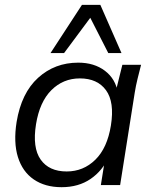

<svg xmlns="http://www.w3.org/2000/svg" viewBox="-20 -773 640 802"><path d="M237.2 8.9Q168.2 8.9 121 -23.5Q73.8 -55.9 54.8 -117.1Q35.8 -178.2 49.4 -263.8Q69.4 -384.7 139.1 -448Q208.8 -511.3 306.8 -511.3Q373.5 -511.3 418.3 -477.3Q463.1 -443.4 472.6 -384.5L461.5 -383.1L491.1 -502.3H569.3Q561.8 -472.9 554.5 -443.6Q547.3 -414.2 542.8 -385.9L481.8 0H401.3L420.4 -119.7H435.3Q408.7 -59.9 358.3 -25.5Q307.9 8.9 237.2 8.9ZM258.6 -56.8Q328.2 -56.8 378.2 -105.8Q428.2 -154.8 443.3 -249.1Q458.9 -346.6 422.8 -396.1Q386.8 -445.5 313.6 -445.5Q243.9 -445.5 194.7 -396.5Q145.5 -347.5 130.4 -253.8Q114.8 -156.2 149.8 -106.5Q184.8 -56.8 258.6 -56.8ZM191 -551.3 322.4 -752.8H399.1L487.5 -551.3H432.3L357.1 -698.7L247.6 -551.3Z"/></svg>

Font: Mulish ExtraLight
Style: Italic
Weight: 200
Italic angle: -9°
Designer: Vernon Adams
Foundry: Vernon Adams
Version: Version 3.603